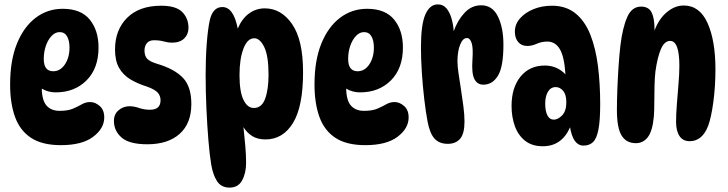

<svg xmlns="http://www.w3.org/2000/svg" viewBox="-20 -652 3311 873"><path d="M257 8Q172 8 121.5 -25Q71 -58 48.5 -120Q26 -182 26 -268Q26 -377 57 -453.5Q88 -530 142 -571Q196 -612 265 -612Q348 -612 388 -563Q428 -514 428 -436Q428 -341 373.5 -286.5Q319 -232 233 -232Q199 -232 170 -249Q171 -195 192 -171.5Q213 -148 251 -148Q289 -148 312 -158Q335 -168 352.5 -178Q370 -188 390 -188Q413 -188 433.5 -170Q454 -152 454 -118Q454 -68 403.5 -30Q353 8 257 8ZM222 -328Q254 -328 275 -359Q296 -390 296 -436Q296 -467 285 -486.5Q274 -506 251 -506Q231 -506 214.5 -488.5Q198 -471 188.5 -443.5Q179 -416 179 -384Q179 -328 222 -328Z M713 -626Q780 -626 808.5 -597.5Q837 -569 837 -525Q837 -496 817.5 -477Q798 -458 762 -458Q744 -458 725 -463.5Q706 -469 680 -469Q659 -469 648 -456Q637 -443 637 -422Q637 -398 649 -385Q661 -372 694 -362Q772 -339 811 -299Q850 -259 850 -179Q850 -91 797 -43.5Q744 4 650 4Q568 4 533 -26.5Q498 -57 498 -102Q498 -133 519.5 -151Q541 -169 569 -169Q589 -169 612.5 -161Q636 -153 662 -153Q710 -153 710 -196Q710 -216 697.5 -230.5Q685 -245 649 -258Q604 -272 571.5 -292Q539 -312 521 -344Q503 -376 503 -427Q503 -516 558 -571Q613 -626 713 -626Z M991 -620Q1042 -620 1061 -522Q1080 -567 1112 -590.5Q1144 -614 1184 -614Q1259 -614 1308.5 -542Q1358 -470 1358 -324Q1358 -167 1312 -92.5Q1266 -18 1187 -18Q1151 -18 1126.5 -33.5Q1102 -49 1087 -74Q1092 -29 1095.5 13Q1099 55 1099 88Q1099 135 1081 168Q1063 201 1024 201Q986 201 967 172Q948 143 940 94Q933 52 927.5 -15Q922 -82 918.5 -159.5Q915 -237 915 -312Q915 -387 920 -453.5Q925 -520 934 -561Q948 -620 991 -620ZM1136 -478Q1105 -478 1087 -431Q1069 -384 1069 -311Q1069 -235 1087 -198Q1105 -161 1134 -161Q1170 -161 1185.5 -203Q1201 -245 1201 -312Q1201 -398 1181.5 -438Q1162 -478 1136 -478Z M1641 8Q1556 8 1505.5 -25Q1455 -58 1432.5 -120Q1410 -182 1410 -268Q1410 -377 1441 -453.5Q1472 -530 1526 -571Q1580 -612 1649 -612Q1732 -612 1772 -563Q1812 -514 1812 -436Q1812 -341 1757.5 -286.5Q1703 -232 1617 -232Q1583 -232 1554 -249Q1555 -195 1576 -171.5Q1597 -148 1635 -148Q1673 -148 1696 -158Q1719 -168 1736.5 -178Q1754 -188 1774 -188Q1797 -188 1817.5 -170Q1838 -152 1838 -118Q1838 -68 1787.5 -30Q1737 8 1641 8ZM1606 -328Q1638 -328 1659 -359Q1680 -390 1680 -436Q1680 -467 1669 -486.5Q1658 -506 1635 -506Q1615 -506 1598.5 -488.5Q1582 -471 1572.5 -443.5Q1563 -416 1563 -384Q1563 -328 1606 -328Z M1894 -436Q1894 -540 1914 -586Q1934 -632 1971 -632Q1995 -632 2010 -614Q2025 -596 2033 -568Q2041 -540 2043 -510Q2060 -559 2092 -593.5Q2124 -628 2168 -628Q2219 -628 2244 -577Q2269 -526 2269 -449Q2269 -348 2244 -307.5Q2219 -267 2178 -267Q2150 -267 2137 -292.5Q2124 -318 2128 -378Q2132 -434 2124.5 -456.5Q2117 -479 2103 -479Q2084 -479 2072 -448.5Q2060 -418 2060 -373Q2060 -351 2065 -317.5Q2070 -284 2076 -245.5Q2082 -207 2087 -168.5Q2092 -130 2092 -99Q2092 -44 2072 -21Q2052 2 2016 2Q1977 2 1955.5 -22Q1934 -46 1924 -100Q1916 -142 1909 -201.5Q1902 -261 1898 -323.5Q1894 -386 1894 -436Z M2633 10Q2586 10 2572 -73Q2534 13 2448 13Q2399 13 2367.5 -12Q2336 -37 2321 -78.5Q2306 -120 2306 -170Q2306 -254 2347 -304Q2388 -354 2457 -354Q2486 -354 2509.5 -343.5Q2533 -333 2551 -314Q2546 -394 2525.5 -428.5Q2505 -463 2469 -463Q2443 -463 2420.5 -453Q2398 -443 2378 -443Q2351 -443 2336 -461Q2321 -479 2321 -508Q2321 -542 2344.5 -568.5Q2368 -595 2406 -610.5Q2444 -626 2490 -626Q2552 -626 2595 -592.5Q2638 -559 2664 -495Q2689 -431 2699 -350.5Q2709 -270 2709 -179Q2709 -104 2701 -63Q2693 -22 2676.5 -6Q2660 10 2633 10ZM2498 -108Q2517 -108 2536 -127.5Q2555 -147 2555 -187Q2555 -222 2540.5 -239Q2526 -256 2507 -256Q2484 -256 2471.5 -235Q2459 -214 2459 -181Q2459 -147 2469 -127.5Q2479 -108 2498 -108Z M2895 -622Q2929 -622 2942.5 -596Q2956 -570 2956 -519Q2956 -516 2956 -513Q2976 -567 3012.5 -597Q3049 -627 3089 -627Q3161 -627 3197 -547.5Q3233 -468 3233 -336Q3233 -259 3223.5 -188.5Q3214 -118 3200 -80Q3173 -10 3116 -10Q3085 -10 3069.5 -33.5Q3054 -57 3054 -98Q3054 -131 3057.5 -177Q3061 -223 3065 -270Q3069 -317 3069 -353Q3069 -466 3027 -466Q3001 -466 2985 -428.5Q2969 -391 2960 -326Q2957 -300 2956 -261.5Q2955 -223 2955 -185Q2955 -147 2953 -122Q2947 -57 2926 -29Q2905 -1 2871 -1Q2828 -1 2806.5 -35.5Q2785 -70 2785 -152Q2785 -194 2787 -246Q2789 -298 2792.5 -350.5Q2796 -403 2801 -446Q2811 -527 2832 -574.5Q2853 -622 2895 -622Z"/></svg>

Font: DynaPuff Condensed Medium
Style: Regular
Weight: 500
Width: 3
Designer: Toshi Omagari, Jennifer Daniel
Foundry: Google Fonts
Version: Version 2.000; ttfautohint (v1.8.4.7-5d5b)